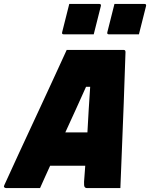

<svg xmlns="http://www.w3.org/2000/svg" viewBox="-56 -953 761 973"><path d="M147 0H-25Q-31 0 -34.5 -4Q-38 -8 -34 -15Q-25 -34 -6.5 -75Q12 -116 37.5 -171Q63 -226 92 -288.5Q121 -351 150.5 -414.5Q180 -478 206 -534.5Q232 -591 252 -634.5Q272 -678 282 -700H571Q580 -700 580 -689Q576 -564 571 -428.5Q566 -293 560 -150Q557 -78 554 0H384Q377 0 373 -5.5Q369 -11 370 -32Q373 -72 376 -113H198Q186 -86 173 -58Q160 -30 147 0ZM380 -513Q355 -457 329 -400Q303 -343 275 -282H387Q390 -340 393.5 -397Q397 -454 401 -513ZM295 -933H447Q458 -933 455 -922L419 -779H267Q256 -779 259 -790ZM524 -933H676Q687 -933 684 -922L648 -779H496Q485 -779 488 -790Z"/></svg>

Font: Recursive Sn Lnr St Blk
Style: Italic
Weight: 900
Italic angle: -15°
Version: Version 1.079;hotconv 1.0.112;makeotfexe 2.5.65598; ttfautoh